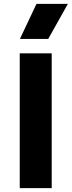

<svg xmlns="http://www.w3.org/2000/svg" viewBox="-20 -977 372 997"><path d="M82.5 0V-700H248.5V0ZM83.5 -775 169.5 -957H332.5L230.5 -775Z"/></svg>

Font: Geologica Cursive
Style: Bold
Weight: 700
Designer: Sindre Bremnes, Frode Helland
Foundry: Monokrom Skriftforlag AS
Version: Version 1.010;gftools[0.9.28]